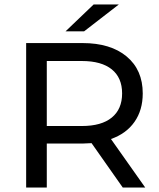

<svg xmlns="http://www.w3.org/2000/svg" viewBox="-20 -836 708 856"><path d="M527.2 0H627.4L474.7 -216.2C520.1 -232.1 555.1 -257.6 579.6 -292.6C604.1 -327.5 616.4 -369.8 616.4 -419.5C616.4 -489.4 592.5 -544.3 544.6 -584.2C496.8 -624.1 431.2 -644 347.8 -644H96.6V0H188.6V-196H347.8C357.6 -196 371.1 -196.6 388.2 -197.8ZM478.4 -311.9C447.7 -286.7 403.3 -274.2 345 -274.2H188.6V-564H345C403.3 -564 447.7 -551.5 478.4 -526.7C509.1 -501.9 524.4 -466.1 524.4 -419.5C524.4 -372.9 509.1 -337 478.4 -311.9ZM397.4 -816 272.3 -696.4H355.1L509.7 -816Z"/></svg>

Font: Montserrat Ace
Style: Regular
Weight: 500
Designer: Julieta Ulanovsky
Foundry: Julieta Ulanovsky
Version: Version 1